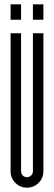

<svg xmlns="http://www.w3.org/2000/svg" viewBox="-20 -869 251 892"><path d="M132.9 -848.8H181.6V-777.2H132.9ZM29.2 -848.8H77.9V-777.2H29.2ZM181.6 -73.3Q181.6 -41.6 159.3 -19.4Q137 2.9 105.4 2.9Q73.7 2.9 51.4 -19.4Q29.2 -41.6 29.2 -73.3V-714.3H77.9V-73.3Q77.9 -61.6 85.8 -53.7Q93.7 -45.8 105.4 -45.8Q116.6 -45.8 124.7 -53.7Q132.9 -61.6 132.9 -73.3V-714.3H181.6Z"/></svg>

Font: Marapfhont
Style: Book
Weight: 400
Version: Version 0.15